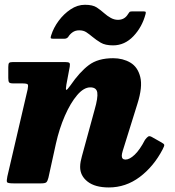

<svg xmlns="http://www.w3.org/2000/svg" viewBox="-20 -786 750 823"><path d="M35 -520H259.5Q274 -520 277.5 -516.2Q281 -512.5 279 -500.5L264.5 -423Q261 -402.5 264 -400.8Q267 -399 282 -420Q321.5 -477.5 360.8 -507Q400 -536.5 465 -536.5Q506.5 -536.5 538.5 -517.8Q570.5 -499 581.2 -456.2Q592 -413.5 569 -341L506 -139Q502 -125.5 502 -118.5Q502 -102 518 -102Q535.5 -102 557.5 -123Q579.5 -144 601.5 -186.5Q609 -196.5 614.8 -200.5Q620.5 -204.5 630.5 -199L668.5 -177.5Q683 -170 684 -165.2Q685 -160.5 677 -145.5Q638.5 -72 578.8 -27.2Q519 17.5 446.5 17.5Q387.5 17.5 355.5 -7.5Q323.5 -32.5 323.5 -70.5Q323.5 -82 325.8 -94Q328 -106 331 -116L385.5 -315.5Q400.5 -367.5 397 -389.5Q393.5 -411.5 367 -411.5Q339 -411.5 310.5 -378Q282 -344.5 258 -289.5Q234 -234.5 219.5 -169.5L187.5 -24Q184 -10 179 -5Q174 0 157 0H37.5Q13 0 10.2 -5.2Q7.5 -10.5 11.5 -29.5L98.5 -403Q102 -420 98.8 -424.2Q95.5 -428.5 74 -428.5H37Q22.5 -428.5 19 -433Q15.5 -437.5 15.5 -451.5V-498.5Q15.5 -512 18.8 -516Q22 -520 35 -520ZM464.5 -591.5Q431 -591.5 411.5 -603.2Q392 -615 377 -627.5Q362 -640 349.8 -648Q337.5 -656 319.5 -656Q302.5 -656 290.5 -647.2Q278.5 -638.5 272 -627Q265.5 -620 256.5 -620H206.5Q197.5 -620 197.2 -623.8Q197 -627.5 199.5 -635Q209.5 -667 231.5 -696.8Q253.5 -726.5 282.8 -746Q312 -765.5 344 -765.5Q377.5 -765.5 394.8 -754Q412 -742.5 426.5 -729.5Q440 -717.5 455 -709.2Q470 -701 485.5 -701Q514.5 -701 529 -726Q532.5 -731 534.8 -734Q537 -737 544.5 -737H597Q603.5 -737 604.5 -734.5Q605.5 -732 604 -726Q589.5 -670.5 552 -631Q514.5 -591.5 464.5 -591.5Z"/></svg>

Font: Besley* Heavy
Style: Italic
Weight: 800
Italic angle: -13°
Designer: Owen Earl
Foundry: indestructible type*
Version: Version 3.000; ttfautohint (v1.8.3)